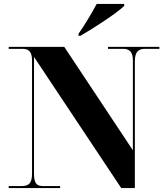

<svg xmlns="http://www.w3.org/2000/svg" viewBox="-20 -951 838 971"><path d="M377 -780V-770H387C453 -808 573 -886 608 -921V-931H469C445 -886 406 -821 377 -780ZM24 0H284V-10H201C170 -10 152 -17 152 -72V-663L593 0H662V-642C662 -691 683 -704 712 -704H786V-714H526V-704H603C630 -704 652 -693 652 -646V-191L305 -714H24V-704H92C118 -704 142 -697 142 -646V-72C142 -17 119 -10 87 -10H24Z"/></svg>

Font: Noto Serif Display ExtraBold
Style: Regular
Weight: 800
Designer: Monotype Design Team
Foundry: Monotype Imaging Inc.
Version: Version 2.009